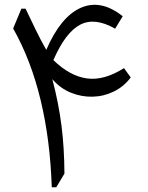

<svg xmlns="http://www.w3.org/2000/svg" viewBox="-20 -786 620 806"><path d="M495.1 -717.8 463.4 -665.5Q378.4 -714.4 316.7 -682.4Q254.9 -650.4 204.1 -533.7Q272.9 -466.8 344.7 -456.8Q416.5 -446.8 500.5 -500L528.8 -460.9Q500 -422.4 458 -401.9Q416 -381.3 368.9 -380.1Q321.8 -378.9 277.3 -397Q232.9 -415 199.7 -453.6Q226.1 -353.5 238 -259.3Q250 -165 250.5 -57.1L216.3 0H197.3Q190.9 -197.8 150.6 -365.5Q110.4 -533.2 35.2 -666.5L69.8 -749.5H87.4Q107.4 -707.5 129.6 -661.6Q151.9 -615.7 174.3 -576.7Q234.4 -715.8 319.1 -753.2Q403.8 -790.5 495.1 -717.8Z"/></svg>

Font: Pinar-DS2-FD Regular
Style: Regular
Weight: 400
Designer: Amin Abedi
Version: Version 2.000